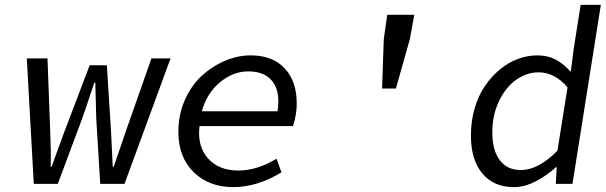

<svg xmlns="http://www.w3.org/2000/svg" viewBox="-20 -747 2461 780"><path d="M117.2 0 88.9 -509.8H172.9L184.1 -210.9Q187.5 -131.3 186 -69.8H189.9Q192.4 -76.2 211.4 -129.6Q230.5 -183.1 241.2 -210.9L344.2 -481.9H414.1L431.2 -210.9Q434.1 -162.1 438 -69.8H441.9Q450.7 -94.7 466.6 -141.6Q482.4 -188.5 490.2 -210.9L595.2 -509.8H672.9L485.8 0H387.2L371.1 -264.2Q370.1 -288.6 369.1 -337.4Q368.2 -386.2 367.2 -411.1H362.8Q358.4 -397.9 341.8 -347.4Q325.2 -296.9 313 -263.2L214.8 0Z M927.7 13.2Q829.1 13.2 766.8 -47.6Q704.6 -108.4 704.6 -211.9Q704.6 -280.8 730.7 -340.1Q756.8 -399.4 799.1 -438.5Q841.3 -477.5 893.6 -499.8Q945.8 -522 998.5 -522Q1087.9 -522 1136.7 -469.2Q1185.5 -416.5 1185.5 -327.1Q1185.5 -281.2 1170.4 -234.9H790.5Q780.8 -153.3 824.7 -103.8Q868.7 -54.2 948.7 -54.2Q1023.4 -54.2 1103.5 -102.1L1123.5 -46.9Q1024.4 13.2 927.7 13.2ZM799.8 -294.9H1107.4Q1119.6 -372.6 1088.1 -414.8Q1056.6 -457 988.8 -457Q927.2 -457 874 -413.1Q820.8 -369.1 799.8 -294.9Z M1532.2 -387.2 1539.1 -587.9 1553.2 -687H1663.1L1645 -587.9L1588.4 -387.2Z M2067.9 13.2Q1985.8 13.2 1939.5 -42.2Q1893.1 -97.7 1893.1 -196.8Q1893.1 -255.4 1908.4 -307.6Q1923.8 -359.9 1950.4 -398.4Q1977.1 -437 2011.5 -465.3Q2045.9 -493.7 2084.7 -507.8Q2123.5 -522 2162.6 -522Q2204.6 -522 2236.6 -505.4Q2268.6 -488.8 2298.8 -455.1L2311 -550.8L2338.9 -727.1H2420.9L2305.7 0H2237.8L2241.7 -67.9H2238.8Q2200.2 -32.7 2155.3 -9.8Q2110.4 13.2 2067.9 13.2ZM2095.7 -56.2Q2167.5 -56.2 2244.6 -134.8L2285.6 -392.1Q2233.9 -453.1 2168 -453.1Q2119.6 -453.1 2076.9 -422.9Q2034.2 -392.6 2007.1 -335.9Q1980 -279.3 1980 -209Q1980 -137.2 2010 -96.7Q2040 -56.2 2095.7 -56.2Z"/></svg>

Font: Office Code Pro D Italic
Style: Regular
Weight: 400
Italic angle: -9°
Designer: Nathan Rutzky & Paul D. Hunt
Foundry: Adobe Systems Incorporated
Version: Version 1.004;PS 001.004;hotconv 1.0.70;makeotf.lib2.5.58329